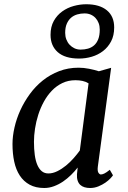

<svg xmlns="http://www.w3.org/2000/svg" viewBox="-20 -893 614 922"><path d="M192.4 9.8Q151.4 9.8 122.3 -6.1Q93.3 -22 75 -50Q56.6 -78.1 48.3 -116.7Q40 -155.3 40 -201.2Q40 -238.8 49.6 -280.8Q59.1 -322.8 77.6 -363.5Q96.2 -404.3 123.3 -441.4Q150.4 -478.5 185.5 -506.6Q220.7 -534.7 263.9 -551.3Q307.1 -567.9 357.4 -567.9Q381.8 -567.9 408 -562.7Q434.1 -557.6 454.6 -550.8L513.7 -567.4L449.7 -92.3Q447.3 -72.3 452.6 -63.7Q458 -55.2 464.4 -55.2Q471.2 -55.2 480.7 -59.6Q490.2 -64 507.3 -77.6L522.5 -51.3Q520 -46.9 510.5 -36.6Q501 -26.4 486.3 -16.1Q471.7 -5.9 452.6 2Q433.6 9.8 412.6 9.8Q397.9 9.8 385.7 6.1Q373.5 2.4 365.2 -5.4Q356.9 -13.2 352.8 -25.9Q348.6 -38.6 349.6 -56.2L353 -88.4Q338.9 -70.3 321 -52.7Q303.2 -35.2 282.7 -21.2Q262.2 -7.3 239.3 1.2Q216.3 9.8 192.4 9.8ZM212.4 -60.1Q233.4 -60.1 255.1 -70.8Q276.9 -81.5 296.9 -97.9Q316.9 -114.3 334 -133.8Q351.1 -153.3 363.3 -170.4L405.3 -492.7Q392.1 -501 376.2 -504.4Q360.4 -507.8 342.3 -507.8Q307.6 -507.8 279.3 -494.1Q251 -480.5 229 -457.5Q207 -434.6 190.7 -404.8Q174.3 -375 163.8 -342Q153.3 -309.1 148.2 -275.6Q143.1 -242.2 143.1 -212.4Q143.1 -176.8 147 -148.7Q150.9 -120.6 159.4 -100.8Q168 -81.1 180.9 -70.6Q193.8 -60.1 212.4 -60.1ZM359.9 -611.8Q292 -611.8 257.3 -642.6Q222.7 -673.3 222.7 -725.6Q222.7 -764.6 238.3 -792.5Q253.9 -820.3 278.8 -838.1Q303.7 -856 334.2 -864.3Q364.7 -872.6 394 -872.6Q458 -872.6 493.2 -843.5Q528.3 -814.5 528.3 -761.2Q528.3 -722.2 513.4 -694.1Q498.5 -666 474.6 -647.7Q450.7 -629.4 420.7 -620.6Q390.6 -611.8 359.9 -611.8ZM367.2 -654.8Q385.7 -654.8 402.3 -659.4Q418.9 -664.1 431.6 -675Q444.3 -686 451.7 -704.6Q459 -723.1 459 -751Q459 -768.1 453.6 -782.2Q448.2 -796.4 438.7 -806.6Q429.2 -816.9 415.8 -822.8Q402.3 -828.6 386.2 -828.6Q367.7 -828.6 350.8 -823.7Q334 -818.8 321.3 -807.9Q308.6 -796.9 300.8 -779.1Q293 -761.2 293 -735.4Q293 -718.3 298.6 -703.6Q304.2 -689 314.2 -678.2Q324.2 -667.5 337.6 -661.1Q351.1 -654.8 367.2 -654.8Z"/></svg>

Font: Merriweather
Style: Italic
Weight: 400
Italic angle: -7°
Designer: Eben Sorkin ( eben@eyebytes.com )
Foundry: Eben Sorkin ( eben@eyebytes.com )
Version: Version 1.005; ttfautohint (v0.97) -l 13 -r 13 -G 200 -x 24 